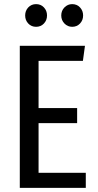

<svg xmlns="http://www.w3.org/2000/svg" viewBox="-20 -911 475 931"><path d="M382 -616H167V-387H354V-314H167V-73H396V0H76V-689H392ZM208 -836Q208 -813 193 -797Q178 -781 155 -781Q132 -781 117 -797Q102 -813 102 -836Q102 -859 117 -875Q132 -891 155 -891Q178 -891 193 -875Q208 -859 208 -836ZM383 -836Q383 -813 368 -797Q353 -781 330 -781Q308 -781 292.5 -797Q277 -813 277 -836Q277 -859 292.5 -875Q308 -891 330 -891Q353 -891 368 -875Q383 -859 383 -836Z"/></svg>

Font: Fira Sans Compressed
Style: Regular
Weight: 400
Width: 1
Designer: bBox Type GmbH & Carrois Corporate GbR & Edenspiekermann AG
Foundry: bBox Type GmbH & Carrois Corporate GbR & Edenspiekermann AG
Version: Version 4.301